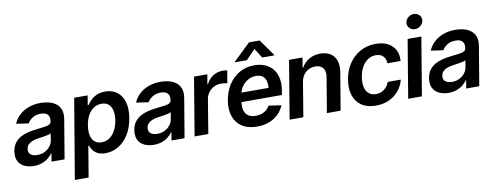

<svg xmlns="http://www.w3.org/2000/svg" viewBox="-75 -1171 4583 1776"><g transform="rotate(-10 2216.5 -283.0)"><path d="M157.7 11.2Q106 10.7 67.6 -7.8Q29.3 -26.4 11.2 -63.2Q-6.8 -100.1 1.5 -153.3Q9.3 -199.2 31.5 -229.5Q53.7 -259.8 86.4 -277.8Q119.1 -295.9 157.5 -305.2Q195.8 -314.5 236.3 -318.8Q285.2 -324.2 315.4 -328.4Q345.7 -332.5 361.1 -341.1Q376.5 -349.6 379.9 -368.2V-370.6Q386.2 -410.2 366.9 -432.1Q347.7 -454.1 302.7 -454.1Q256.3 -454.1 224.4 -433.6Q192.4 -413.1 177.2 -385.3L61.5 -402.3Q83.5 -452.1 121.8 -485.6Q160.2 -519 210.2 -535.9Q260.3 -552.7 317.4 -552.7Q356.4 -552.7 393.8 -543.7Q431.2 -534.7 460.2 -513.2Q489.3 -491.7 502.9 -455.6Q516.6 -419.4 507.3 -365.2L446.3 0H323.7L336.4 -75.2H332Q316.4 -52.7 292 -33Q267.6 -13.2 234.1 -1.2Q200.7 10.7 157.7 11.2ZM206.1 -83.5Q245.1 -83.5 275.9 -98.9Q306.6 -114.3 326.7 -139.9Q346.7 -165.5 351.6 -195.8L361.8 -259.8Q355 -254.9 340.1 -250.7Q325.2 -246.6 306.6 -243.4Q288.1 -240.2 270.3 -237.8Q252.4 -235.4 239.7 -233.4Q210.4 -229.5 186.3 -220.5Q162.1 -211.4 146.2 -195.8Q130.4 -180.2 126.5 -155.3Q120.6 -120.1 143.3 -101.8Q166 -83.5 206.1 -83.5Z M506.8 204.1 632.8 -545.9H759.3L744.1 -455.6H751.5Q764.6 -475.1 786.4 -497.8Q808.1 -520.5 842 -536.6Q876 -552.7 924.3 -552.7Q987.3 -552.7 1032.5 -520.5Q1077.6 -488.3 1097.4 -425.8Q1117.2 -363.3 1102.1 -272Q1087.4 -182.1 1047.4 -119.1Q1007.3 -56.2 951.2 -23.4Q895 9.3 830.6 9.8Q783.7 9.3 755.4 -6.1Q727.1 -21.5 712.2 -43.9Q697.3 -66.4 690.4 -86.4H684.6L636.2 204.1ZM813 -95.7Q855 -95.7 887.5 -118.7Q919.9 -141.6 941.2 -181.6Q962.4 -221.7 971.2 -272.5Q979 -323.2 970.9 -362.8Q962.9 -402.3 938.2 -424.8Q913.6 -447.3 871.1 -447.3Q829.6 -447.3 796.9 -425.5Q764.2 -403.8 742.9 -364.7Q721.7 -325.7 713.4 -272.5Q704.6 -219.7 713.1 -179.9Q721.7 -140.1 746.6 -117.9Q771.5 -95.7 813 -95.7Z M1284.7 11.2Q1232.9 10.7 1194.6 -7.8Q1156.2 -26.4 1138.2 -63.2Q1120.1 -100.1 1128.4 -153.3Q1136.2 -199.2 1158.4 -229.5Q1180.7 -259.8 1213.4 -277.8Q1246.1 -295.9 1284.4 -305.2Q1322.8 -314.5 1363.3 -318.8Q1412.1 -324.2 1442.4 -328.4Q1472.7 -332.5 1488 -341.1Q1503.4 -349.6 1506.8 -368.2V-370.6Q1513.2 -410.2 1493.9 -432.1Q1474.6 -454.1 1429.7 -454.1Q1383.3 -454.1 1351.3 -433.6Q1319.3 -413.1 1304.2 -385.3L1188.5 -402.3Q1210.4 -452.1 1248.8 -485.6Q1287.1 -519 1337.2 -535.9Q1387.2 -552.7 1444.3 -552.7Q1483.4 -552.7 1520.8 -543.7Q1558.1 -534.7 1587.2 -513.2Q1616.2 -491.7 1629.9 -455.6Q1643.6 -419.4 1634.3 -365.2L1573.2 0H1450.7L1463.4 -75.2H1459Q1443.4 -52.7 1418.9 -33Q1394.5 -13.2 1361.1 -1.2Q1327.6 10.7 1284.7 11.2ZM1333 -83.5Q1372.1 -83.5 1402.8 -98.9Q1433.6 -114.3 1453.6 -139.9Q1473.6 -165.5 1478.5 -195.8L1488.8 -259.8Q1481.9 -254.9 1467 -250.7Q1452.1 -246.6 1433.6 -243.4Q1415 -240.2 1397.2 -237.8Q1379.4 -235.4 1366.7 -233.4Q1337.4 -229.5 1313.2 -220.5Q1289.1 -211.4 1273.2 -195.8Q1257.3 -180.2 1253.4 -155.3Q1247.6 -120.1 1270.3 -101.8Q1293 -83.5 1333 -83.5Z M1667.5 0 1758.3 -545.9H1883.3L1867.7 -454.1H1873.5Q1896.5 -502 1937.5 -527.8Q1978.5 -553.7 2025.4 -553.2Q2036.1 -553.7 2048.8 -552.7Q2061.5 -551.8 2071.3 -549.8L2050.8 -431.6Q2043 -434.6 2025.6 -436.8Q2008.3 -439 1992.2 -438.5Q1957 -439 1926.8 -423.8Q1896.5 -408.7 1876 -382.1Q1855.5 -355.5 1849.1 -320.3L1796.4 0Z M2254.4 10.7Q2171.4 10.7 2115.7 -24.2Q2060.1 -59.1 2037.1 -122.8Q2014.2 -186.5 2027.8 -272.9Q2042 -356.4 2082.5 -419.2Q2123 -481.9 2184.8 -517.3Q2246.6 -552.7 2323.7 -552.7Q2374.5 -552.7 2418.2 -536.1Q2461.9 -519.5 2492.4 -485.6Q2522.9 -451.7 2535.4 -399.4Q2547.9 -347.2 2536.1 -275.4L2529.8 -237.3H2082L2096.7 -323.7H2480.5L2416 -300.3Q2423.8 -346.2 2416.7 -380.4Q2409.7 -414.6 2387 -433.6Q2364.3 -452.6 2323.2 -452.6Q2281.2 -452.6 2246.8 -432.6Q2212.4 -412.6 2189.9 -379.4Q2167.5 -346.2 2160.6 -305.7L2150.9 -245.6Q2142.6 -195.3 2152.3 -160.4Q2162.1 -125.5 2189.5 -107.4Q2216.8 -89.4 2259.8 -89.4Q2289.1 -89.4 2314 -97.7Q2338.9 -106 2358.4 -122.1Q2377.9 -138.2 2390.1 -161.6L2508.8 -144.5Q2489.3 -97.2 2453.4 -62.3Q2417.5 -27.3 2367.2 -8.3Q2316.9 10.7 2254.4 10.7ZM2410.2 -610.4 2353 -701.2 2266.1 -610.4H2153.3L2154.3 -615.7L2314 -769.5H2414.1L2523.4 -615.7L2522.5 -610.4Z M2741.7 -319.3 2689 0H2560.1L2650.9 -545.9H2777.3L2761.7 -452.6H2767.6Q2793.5 -498.5 2838.4 -525.6Q2883.3 -552.7 2944.3 -552.7Q3000.5 -552.7 3038.6 -528.8Q3076.7 -504.9 3092.5 -459Q3108.4 -413.1 3097.2 -347.2L3039.1 0H2910.2L2964.8 -327.1Q2974.6 -381.8 2951.4 -412.8Q2928.2 -443.8 2877.9 -443.8Q2844.2 -443.8 2815.7 -429.2Q2787.1 -414.6 2767.6 -387Q2748 -359.4 2741.7 -319.3Z M3370.6 10.7Q3289.1 10.7 3236.3 -25.1Q3183.6 -61 3162.8 -124.5Q3142.1 -188 3156.2 -270.5Q3169.4 -354 3211.9 -417.5Q3254.4 -481 3319.1 -516.8Q3383.8 -552.7 3463.4 -552.7Q3563.5 -552.7 3618.4 -499Q3673.3 -445.3 3665 -356.4H3542Q3541.5 -396 3517.8 -422.4Q3494.1 -448.7 3447.8 -449.2Q3408.2 -449.2 3374.8 -428Q3341.3 -406.7 3318.4 -367.2Q3295.4 -327.6 3286.6 -272.5Q3277.3 -216.8 3287.1 -176.8Q3296.9 -136.7 3323.2 -115.5Q3349.6 -94.2 3389.6 -93.8Q3417.5 -94.2 3441.9 -105.2Q3466.3 -116.2 3485.1 -136.7Q3503.9 -157.2 3514.2 -186.5H3637.2Q3622.6 -128.4 3585.7 -84Q3548.8 -39.6 3493.9 -14.4Q3439 10.7 3370.6 10.7Z M3673.8 0 3764.6 -545.9H3893.6L3802.7 0ZM3848.1 -623.5Q3817.4 -623 3797.4 -643.8Q3777.3 -664.6 3779.3 -692.9Q3782.2 -722.2 3805.7 -742.7Q3829.1 -763.2 3859.9 -763.2Q3890.6 -763.2 3910.6 -742.7Q3930.7 -722.2 3928.7 -692.9Q3925.8 -664.6 3902.3 -643.8Q3878.9 -623 3848.1 -623.5Z M4052.7 11.2Q4001 10.7 3962.6 -7.8Q3924.3 -26.4 3906.2 -63.2Q3888.2 -100.1 3896.5 -153.3Q3904.3 -199.2 3926.5 -229.5Q3948.7 -259.8 3981.4 -277.8Q4014.2 -295.9 4052.5 -305.2Q4090.8 -314.5 4131.3 -318.8Q4180.2 -324.2 4210.4 -328.4Q4240.7 -332.5 4256.1 -341.1Q4271.5 -349.6 4274.9 -368.2V-370.6Q4281.2 -410.2 4262 -432.1Q4242.7 -454.1 4197.8 -454.1Q4151.4 -454.1 4119.4 -433.6Q4087.4 -413.1 4072.3 -385.3L3956.5 -402.3Q3978.5 -452.1 4016.8 -485.6Q4055.2 -519 4105.2 -535.9Q4155.3 -552.7 4212.4 -552.7Q4251.5 -552.7 4288.8 -543.7Q4326.2 -534.7 4355.2 -513.2Q4384.3 -491.7 4397.9 -455.6Q4411.6 -419.4 4402.3 -365.2L4341.3 0H4218.8L4231.4 -75.2H4227.1Q4211.4 -52.7 4187 -33Q4162.6 -13.2 4129.2 -1.2Q4095.7 10.7 4052.7 11.2ZM4101.1 -83.5Q4140.1 -83.5 4170.9 -98.9Q4201.7 -114.3 4221.7 -139.9Q4241.7 -165.5 4246.6 -195.8L4256.8 -259.8Q4250 -254.9 4235.1 -250.7Q4220.2 -246.6 4201.7 -243.4Q4183.1 -240.2 4165.3 -237.8Q4147.5 -235.4 4134.8 -233.4Q4105.5 -229.5 4081.3 -220.5Q4057.1 -211.4 4041.3 -195.8Q4025.4 -180.2 4021.5 -155.3Q4015.6 -120.1 4038.3 -101.8Q4061 -83.5 4101.1 -83.5Z"/></g></svg>

Font: Inter Tight SemiBold
Style: Italic
Weight: 600
Italic angle: -9.39999°
Designer: Rasmus Andersson
Foundry: rsms
Version: Version 3.004